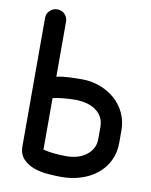

<svg xmlns="http://www.w3.org/2000/svg" viewBox="-82 -786 667 847"><g transform="rotate(10 251.0 -362.5)"><path d="M477 -194Q477 -147 458.5 -110.5Q440 -74 408.5 -49.5Q377 -25 336.5 -12.5Q296 0 253 0Q226 0 192 -2.5Q158 -5 128.5 -15.5Q99 -26 79 -47Q59 -68 59 -105V-679Q59 -698 73 -711.5Q87 -725 106 -725Q126 -725 139.5 -711.5Q153 -698 153 -678V-432Q183 -438 214.5 -439Q246 -440 269 -440Q309 -440 347 -426Q385 -412 414 -387Q443 -362 460 -326Q477 -290 477 -247ZM383 -246Q383 -273 372 -292Q361 -311 342.5 -323Q324 -335 301 -340.5Q278 -346 255 -346Q230 -346 203 -343.5Q176 -341 153 -336V-105Q175 -99 205 -96.5Q235 -94 259 -94Q282 -94 304 -100Q326 -106 343.5 -118.5Q361 -131 372 -149.5Q383 -168 383 -194Z"/></g></svg>

Font: VDS
Style: Regular
Weight: 400
Designer: artmaker
Foundry: artmaker
Version: Version 1.000 2009 initial release